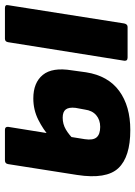

<svg xmlns="http://www.w3.org/2000/svg" viewBox="95 -632 548 778"><g transform="rotate(-90 369.0 -243.0)"><path d="M231 11Q122 11 76.5 -37.5Q31 -86 49 -204L93 -484Q95 -497 108 -497H232Q245 -497 244 -484L194 -173Q189 -140 201.5 -125.5Q214 -111 244 -111Q272 -111 291 -127Q310 -143 314 -173L321 -211Q324 -238 314.5 -250.5Q305 -263 281 -263Q255 -263 233 -250Q211 -237 190 -215L203 -315Q233 -342 273 -362Q313 -382 359 -382Q423 -382 454.5 -343.5Q486 -305 473 -226L465 -168Q451 -79 389.5 -34Q328 11 231 11ZM525 0Q510 0 512 -14L587 -484Q589 -497 601 -497H725Q740 -497 737 -484L663 -14Q660 0 649 0Z"/></g></svg>

Font: Sofia Sans Semi Condensed Black
Style: Italic
Weight: 900
Italic angle: -9°
Version: Version 4.100